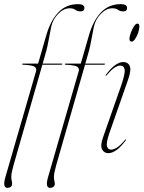

<svg xmlns="http://www.w3.org/2000/svg" viewBox="-39 -732 693 927"><path d="M68 -422.5Q68 -425 72 -425H145L185 -563.5Q205.5 -633.5 243.2 -672.8Q281 -712 338 -712Q368.5 -712 368.5 -693.5Q368.5 -677 350 -677Q335 -677 325 -684.5Q315 -692 297.5 -692Q268 -692 242 -665.2Q216 -638.5 208 -602Q202 -574.5 196.5 -542.2Q191 -510 184 -484.5L167 -425H258.5Q262 -425 262 -423Q262 -419.5 255 -419.5H165.5L26.5 65Q21.5 83.5 18.5 97.2Q15.5 111 15.5 121Q15.5 133 17.5 140.8Q19.5 148.5 19.5 156Q19.5 165 13 170Q6.5 175 -3 175Q-27.5 175 -13.5 125L135 -388Q139 -401 128.8 -409.2Q118.5 -417.5 72.5 -419.5Q68 -419.5 68 -422.5ZM274 -422.5Q274 -425 278 -425H351L391 -563.5Q411.5 -633.5 449.2 -672.8Q487 -712 544 -712Q574.5 -712 574.5 -693.5Q574.5 -677 556 -677Q541 -677 531 -684.5Q521 -692 503.5 -692Q474 -692 448 -665.2Q422 -638.5 414 -602Q408 -574.5 402.5 -542.2Q397 -510 390 -484.5L373 -425H464.5Q468 -425 468 -423Q468 -419.5 461 -419.5H371.5L232.5 65Q227.5 83.5 224.5 97.2Q221.5 111 221.5 121Q221.5 133 223.5 140.8Q225.5 148.5 225.5 156Q225.5 165 219 170Q212.5 175 203 175Q178.5 175 192.5 125L341 -388Q345 -401 334.8 -409.2Q324.5 -417.5 278.5 -419.5Q274 -419.5 274 -422.5ZM597 -531Q586 -531 586 -545Q586 -555 592.2 -572.5Q598.5 -590 607.2 -604Q616 -618 624 -618Q630 -618 632 -613.8Q634 -609.5 634 -604Q634 -591 628 -573.8Q622 -556.5 613.2 -543.8Q604.5 -531 597 -531ZM489.5 -90.5Q473 -43 477.5 -26.2Q482 -9.5 497.5 -9.5Q509 -9.5 525 -19Q541 -28.5 564.5 -56.5Q567 -60 569 -58.5Q570.5 -57 568 -54Q544 -22 523 -7.2Q502 7.5 484 7.5Q463.5 7.5 454 -10.8Q444.5 -29 458 -67.5L545.5 -317.5Q566 -376.5 562.8 -396Q559.5 -415.5 541.5 -415.5Q530.5 -415.5 515 -406Q499.5 -396.5 476 -368.5Q473 -365 471.5 -366.5Q470 -368 472.5 -371Q496.5 -403.5 517.5 -418Q538.5 -432.5 556.5 -432.5Q578.5 -432.5 587.2 -414Q596 -395.5 580 -349Z"/></svg>

Font: Fraunces 144pt S000 Thin
Style: Italic
Weight: 100
Italic angle: -16°
Version: Version 1.000; ttfautohint (v1.8.3)